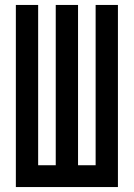

<svg xmlns="http://www.w3.org/2000/svg" viewBox="-20 -755 540 775"><path d="M44 0V-735H134V-88H205V-735H295V-88H366V-735H456V0Z"/></svg>

Font: Iosevka Term Curly Semibold
Style: Regular
Weight: 600
Designer: Belleve Invis
Foundry: Belleve Invis
Version: Version 32.3.0